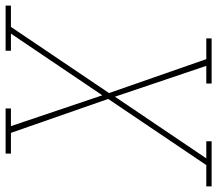

<svg xmlns="http://www.w3.org/2000/svg" viewBox="-83 -710 775 685"><g transform="rotate(90 304.5 -367.5)"><path d="M143 0H-18V-19H58L294 -369L173 -716H99V-735H260V-716H197L307 -390L527 -716H466V-735H627V-716H551L315 -366L436 -19H510V0H349V-19H412L302 -345L82 -19H143Z"/></g></svg>

Font: Iosevka HT Thin Extended
Style: Italic
Weight: 100
Width: 7
Italic angle: -9°
Monospace: yes
Designer: Belleve Invis
Foundry: Belleve Invis
Version: Version 32.3.0; ttfautohint (v1.8.4)